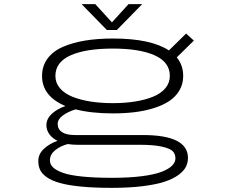

<svg xmlns="http://www.w3.org/2000/svg" viewBox="-20 -698 1090 927"><path d="M666.5 -678 544 -553H496L374 -678H440L520.5 -590L600.5 -678ZM525 -150.5Q421.5 -150.5 345 -170Q307.5 -158.5 283 -140.2Q258.5 -122 258.5 -99.5Q258.5 -74 279.5 -60Q300.5 -46 342 -46H670Q887.5 -46 887.5 64.5Q887.5 87.5 877.5 107.5Q867.5 127.5 841.8 146.5Q816 165.5 775.5 179Q735 192.5 669.8 200.8Q604.5 209 520 209Q434.5 209 371.2 202.8Q308 196.5 269 185.5Q230 174.5 206.2 157.8Q182.5 141 173.8 122.5Q165 104 165 79.5Q165 45 192.8 19.8Q220.5 -5.5 257.5 -18Q231.5 -31 217.8 -50.8Q204 -70.5 204 -93Q204 -124.5 230.5 -148.8Q257 -173 296 -186Q183 -233.5 183 -331Q183 -379.5 209.5 -415.2Q236 -451 283.8 -471.8Q331.5 -492.5 391.5 -502.2Q451.5 -512 525 -512Q708.5 -512 795.5 -454.5L878.5 -536L916 -502L833.5 -421Q864.5 -383 864.5 -331Q864.5 -292 846 -261Q827.5 -230 796.2 -209.5Q765 -189 721 -175.5Q677 -162 628.5 -156.2Q580 -150.5 525 -150.5ZM525 -200Q583 -200 631.8 -207.8Q680.5 -215.5 718.8 -231Q757 -246.5 778.5 -272.2Q800 -298 800 -331.5Q800 -398 727 -430.8Q654 -463.5 525 -463.5Q394 -463.5 320.8 -430.8Q247.5 -398 247.5 -331.5Q247.5 -298 269.2 -272.2Q291 -246.5 329.5 -231Q368 -215.5 417.2 -207.8Q466.5 -200 525 -200ZM221 76Q221 95 235.5 109.5Q250 124 282.8 136Q315.5 148 375.5 154.2Q435.5 160.5 520.5 160.5Q602.5 160.5 663.8 152.8Q725 145 759.5 131.8Q794 118.5 810.5 102Q827 85.5 827 66.5Q827 45.5 813.8 32Q800.5 18.5 760.8 9.8Q721 1 652.5 1H351.5Q330.5 1 307 -2.5Q271 7 246 27.5Q221 48 221 76Z"/></svg>

Font: League Mono Extended UltraLight
Style: Regular
Weight: 200
Width: 9
Designer: Tyler Finck
Foundry: The League of Moveable Type / Tyler Finck
Version: Version 2.210